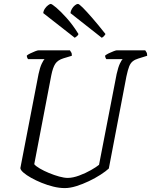

<svg xmlns="http://www.w3.org/2000/svg" viewBox="-20 -961 772 981"><path d="M311 0Q283 0 252.5 -7.5Q222 -15 192.5 -27Q163 -39 139 -52.5Q115 -66 100 -79Q85 -92 84 -102L177 -583Q184 -616 193 -635Q202 -654 208 -659H123Q122 -661 119.5 -665.5Q117 -670 117 -677Q122 -682 134.5 -688Q147 -694 159.5 -699Q172 -704 178 -704H337Q339 -701 343.5 -694Q348 -687 347 -676L304 -663Q275 -654 262.5 -635Q250 -616 242 -576L155 -122Q163 -112 183.5 -100Q204 -88 230.5 -77Q257 -66 282.5 -59Q308 -52 326 -52Q352 -52 384.5 -64Q417 -76 445 -92Q473 -108 486 -119L576 -583Q584 -618 592.5 -636Q601 -654 607 -659H523Q522 -661 519.5 -665.5Q517 -670 517 -677Q524 -683 536.5 -689Q549 -695 561 -699.5Q573 -704 577 -704H722Q724 -700 728 -694.5Q732 -689 732 -676L687 -662Q670 -657 658.5 -648Q647 -639 640 -621.5Q633 -604 626 -571L536 -100Q521 -86 494 -68.5Q467 -51 434.5 -35.5Q402 -20 370 -10Q338 0 311 0ZM362 -768 201 -894Q202 -906 209.5 -917Q217 -928 226 -934.5Q235 -941 239 -941Q245 -941 267.5 -922Q290 -903 321 -868.5Q352 -834 381 -787Q379 -781 373 -776Q367 -771 362 -768ZM500 -768 340 -894Q341 -905 347.5 -916Q354 -927 363 -934Q372 -941 378 -941Q384 -941 403 -922Q422 -903 452 -868.5Q482 -834 519 -787Q518 -785 513 -778.5Q508 -772 500 -768Z"/></svg>

Font: Texturina Medium 12pt Thin
Style: Italic
Weight: 250
Italic angle: -11°
Version: Version 1.002